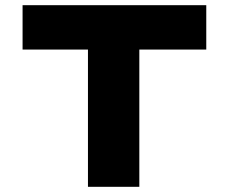

<svg xmlns="http://www.w3.org/2000/svg" viewBox="-20 -720 882 740"><path d="M319 0V-529H67V-700H775V-529H517V0Z"/></svg>

Font: Lexend Giga ExtraBold
Style: Regular
Weight: 800
Designer: Bonnie Shaver-Troup, Thomas Jockin
Foundry: Lexend
Version: Version 1.007